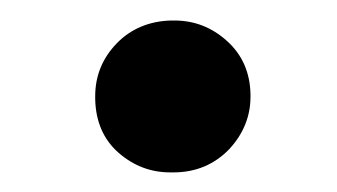

<svg xmlns="http://www.w3.org/2000/svg" viewBox="-20 -437 337 192"><path d="M75.2 -337.9C75.7 -315.4 83.5 -297.4 98.6 -284.2C113.8 -271 130.9 -264.6 150.4 -264.6C151.4 -264.6 152.3 -264.6 153.3 -264.6C175.8 -264.6 194.3 -272.5 209 -287.6C223.1 -302.7 230.5 -320.3 230.5 -340.3C230.5 -340.8 230.5 -341.8 230.5 -342.8C230 -364.7 222.2 -382.3 207 -396C191.9 -409.7 174.3 -416.5 154.3 -416.5C153.3 -416.5 152.3 -416.5 151.4 -416.5C129.4 -416 110.8 -408.2 96.7 -393.6C82.5 -378.9 75.2 -361.3 75.2 -340.8C75.2 -339.8 75.2 -338.9 75.2 -337.9Z"/></svg>

Font: Roboto
Style: Bold Italic
Weight: 700
Italic angle: -12°
Designer: Google
Version: Version 2.137; 2017